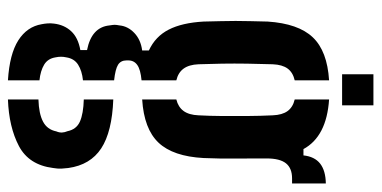

<svg xmlns="http://www.w3.org/2000/svg" viewBox="-253 -504 938 472"><g transform="rotate(90 216.0 -268.0)"><path d="M177.5 181.5Q113 177.5 79.2 156Q45.5 134.5 39.5 98.5Q38 91 37.5 83.5Q37 76 38 68.5Q41 43 56.8 26Q72.5 9 103 3.5V-13Q47 -24 42.5 -68Q41 -77 41 -81Q41 -85 42.5 -93Q44.5 -113.5 61 -129.2Q77.5 -145 104 -148.5V-165Q69.5 -181 52.8 -213.8Q36 -246.5 33 -299.5Q32.5 -323 32 -341.8Q31.5 -360.5 31.5 -378.2Q31.5 -396 32 -415Q32.5 -434 33 -457Q38 -532.5 71.8 -568Q105.5 -603.5 177.5 -608V-523.5Q158 -519 148.5 -506Q139 -493 138 -469.5Q137 -438 136.5 -406.5Q136 -375 136.5 -344.8Q137 -314.5 138 -287Q139 -263.5 148.8 -250.2Q158.5 -237 177.5 -232.5V-147Q151 -144.5 139.8 -136.5Q128.5 -128.5 128.5 -114.5Q128.5 -113.5 128.5 -112.5Q128.5 -111.5 128.5 -110Q128.5 -96 139.2 -89.2Q150 -82.5 177.5 -79.5V-3Q154 -0.5 139 9Q124 18.5 121 38Q119.5 44.5 119.5 51Q119.5 57.5 121 64.5Q124 83.5 139 92.5Q154 101.5 177.5 104ZM224.5 181.5V106.5Q259.5 105.5 279 95.2Q298.5 85 303 62.5Q306 55.5 305.8 48.8Q305.5 42 302.5 35Q298 13 278.8 4.5Q259.5 -4 224.5 -5V-77.5Q304 -74.5 344.8 -47.8Q385.5 -21 393 33Q394 40 394.5 49.5Q395 59 393 70.5Q385.5 130 339 154.5Q292.5 179 224.5 181.5ZM224.5 -148.5V-232.5Q243 -237 252.8 -250.2Q262.5 -263.5 263.5 -287Q265 -314.5 265.2 -344.8Q265.5 -375 265.2 -406.5Q265 -438 263.5 -469.5Q262.5 -493 253 -506Q243.5 -519 224.5 -523.5V-608Q315.5 -602 346.5 -545H362Q365 -572.5 382.2 -586Q399.5 -599.5 431 -600V-517H418.5Q393.5 -517 381.5 -502Q369.5 -487 369.5 -454.5V-427.5Q369.5 -403 369.8 -383.2Q370 -363.5 369.8 -343.8Q369.5 -324 368.5 -299.5Q364.5 -224.5 330.8 -188.8Q297 -153 224.5 -148.5ZM162.5 -640V-717H239V-640Z"/></g></svg>

Font: Big Shoulders Stencil Display Thin
Style: Bold
Weight: 700
Version: Version 2.001